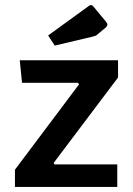

<svg xmlns="http://www.w3.org/2000/svg" viewBox="-20 -738 526 758"><path d="M292 -405 288 -411H67L58 -500H446V-432L192 -95L195 -89H443V0H39V-68ZM196 -558 170 -598 330 -714Q335 -718 339 -718Q344 -718 349 -712L397 -654Q404 -646 404 -641Q404 -635 396 -628L367 -604Q362 -599 357.5 -597Q353 -595 344 -593Z"/></svg>

Font: Changa Medium
Style: Regular
Weight: 500
Designer: Eduardo Rodriguez Tunni
Foundry: Eduardo Rodriguez Tunni
Version: Version 3.003